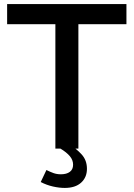

<svg xmlns="http://www.w3.org/2000/svg" viewBox="-20 -730 656 943"><path d="M601 -611H365V0H252V-611H15V-710H601ZM298 193Q271 193 240 186Q209 179 180 164L208 105Q226 114 242.5 120Q259 126 279 126Q307 126 323 114Q339 102 339 79Q339 56 323 37Q307 18 277 0L315 -26Q355 0 381 28.5Q407 57 407 99Q407 141 378.5 167Q350 193 298 193Z"/></svg>

Font: Raleway SemiBold
Style: Regular
Weight: 600
Designer: Matt McInerney, Pablo Impallari, Rodrigo Fuenzalida
Foundry: Matt McInerney, Pablo Impallari, Rodrigo Fuenzalida
Version: Version 4.026